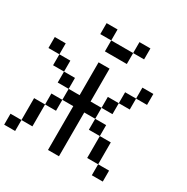

<svg xmlns="http://www.w3.org/2000/svg" viewBox="-201 -1091 1235 1265"><g transform="rotate(30 416.5 -458.5)"><path d="M0 0V-83.3H83.3V0ZM0 -583.3V-666.7H83.3V-583.3ZM750 -83.3V0H666.7V-83.3ZM750 -583.3H666.7V-666.7H750ZM333.3 0V-333.3H250V-416.7H333.3V-666.7H416.7V-416.7H500V-333.3H416.7V0ZM333.3 -833.3H500V-750H333.3ZM333.3 -916.7V-833.3H250V-916.7ZM666.7 -83.3H583.3V-250H666.7ZM666.7 -583.3V-500H583.3V-583.3ZM250 -416.7H166.7V-500H250ZM250 -333.3V-250H166.7V-333.3ZM583.3 -916.7V-833.3H500V-916.7ZM583.3 -416.7H500V-500H583.3ZM583.3 -333.3V-250H500V-333.3ZM166.7 -83.3H83.3V-250H166.7ZM166.7 -583.3V-500H83.3V-583.3Z"/></g></svg>

Font: Galmuri11 Regular
Style: Regular
Weight: 400
Designer: Minseo Lee (Quiple)
Version: Version 2.356;hotconv 1.1.0;makeotfexe 2.6.0 DEVELOPMENT